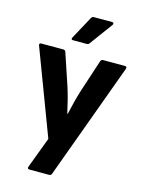

<svg xmlns="http://www.w3.org/2000/svg" viewBox="-131 -785 783 1046"><g transform="rotate(15 260.5 -261.5)"><path d="M142 185Q126 185 132 170L197 -3L17 -480Q11 -495 26 -495H150Q161 -495 164 -484L225 -302Q235 -270 244 -235Q253 -200 261 -163H264Q272 -200 281 -234.5Q290 -269 300 -301L360 -484Q363 -495 375 -495H496Q512 -495 506 -480L266 175Q263 185 252 185ZM188 -557Q174 -557 181 -571L250 -698Q255 -708 265 -708H368Q375 -708 376.5 -703Q378 -698 374 -693L280 -565Q275 -557 265 -557Z"/></g></svg>

Font: Sofia Sans ExtraBold
Style: Regular
Weight: 800
Designer: Botio Nikoltchev, Ani Petrova
Foundry: lettersoup
Version: Version 4.101; ttfautohint (v1.8.4.7-5d5b)